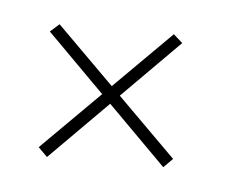

<svg xmlns="http://www.w3.org/2000/svg" viewBox="-27 -332 227 190"><g transform="rotate(5 86.5 -237.0)"><path d="M140.5 -171 149.5 -180 26 -303 17 -295ZM25 -171 148.5 -295 139.5 -303 16 -180Z"/></g></svg>

Font: Anybody UltraCondensed Thin Thin
Style: Regular
Weight: 250
Version: Version 1.111